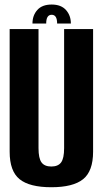

<svg xmlns="http://www.w3.org/2000/svg" viewBox="-20 -800 446 825"><path d="M200.5 4.5Q107 4.5 64.2 -30Q21.5 -64.5 21.5 -148V-675H145.5V-163.5Q145.5 -119.5 158.5 -102Q171.5 -84.5 200.5 -84.5Q229.5 -84.5 242.5 -102Q255.5 -119.5 255.5 -163.5V-675H380V-148Q380 -64.5 337 -30Q294 4.5 200.5 4.5ZM202 -780.5Q242.5 -780.5 263.5 -757Q284.5 -733.5 284.5 -699H225.5Q225.5 -736.5 202 -736.5Q178.5 -736.5 178.5 -699H119.5Q119.5 -733.5 140.2 -757Q161 -780.5 202 -780.5Z"/></svg>

Font: Anybody Condensed SemiBold
Style: Regular
Weight: 600
Width: 3
Designer: Tyler Finck
Foundry: Etcetera Type Company
Version: Version 1.010; ttfautohint (v1.8.3) -l 8 -r 50 -G 200 -x 14 